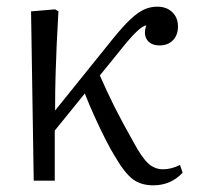

<svg xmlns="http://www.w3.org/2000/svg" viewBox="-20 -541 603 575"><path d="M439 14Q402 14 377.5 -4.5Q353 -23 324 -73Q312 -92 295.5 -124.5Q279 -157 262.5 -193.5Q246 -230 234 -261L144 -150V0H81L73 -507L145 -513L155 -507Q152 -457 150 -412.5Q148 -368 146.5 -319.5Q145 -271 145 -210L319 -426Q349 -463 371 -483.5Q393 -504 411.5 -512.5Q430 -521 451 -521Q479 -521 496 -504.5Q513 -488 513 -462Q513 -436 498 -420.5Q483 -405 458 -405Q432 -405 420.5 -421.5Q409 -438 418 -465Q398 -463 343 -394L279 -315Q300 -267 323 -221Q346 -175 379 -117Q404 -70 423.5 -52Q443 -34 468 -34Q493 -34 519 -47L527 -24Q492 14 439 14Z"/></svg>

Font: Literata 36pt Light
Style: Regular
Weight: 300
Designer: Latin by Veronika Burian and Jose Scaglione. Greek by Irene Vlachou. Cyrillic by Vera Evstafieva.
Foundry: TypeTogether
Version: Version 3.002